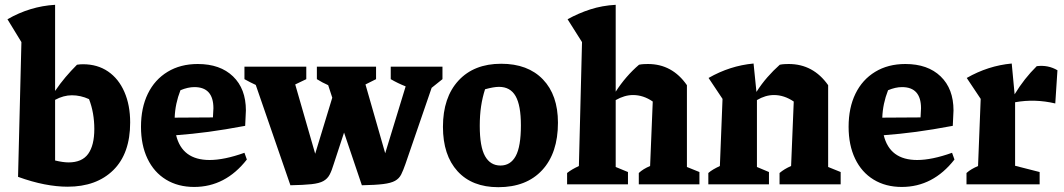

<svg xmlns="http://www.w3.org/2000/svg" viewBox="-20 -766 4422 798"><path d="M55 -31 69 -591 11 -686Q105 -740 209 -746V-388Q230 -419 252.5 -445.5Q275 -472 300 -497Q313 -499 325 -499Q385 -499 429 -469Q473 -439 497 -384Q521 -329 521 -257Q521 -128 451 -59Q381 10 261 10Q216 10 164.5 0Q113 -10 55 -31ZM279 -370Q244 -370 209 -351V-99Q242 -91 265 -91Q321 -91 346.5 -126.5Q372 -162 372 -230Q372 -263 366.5 -294.5Q361 -326 350 -354Q315 -370 279 -370Z M787 11Q720 11 670 -19.5Q620 -50 593 -106.5Q566 -163 566 -239Q566 -318 594.5 -376.5Q623 -435 676.5 -467.5Q730 -500 802 -500Q895 -500 948.5 -448.5Q1002 -397 1002 -307L999 -243Q914 -227 846.5 -218Q779 -209 712 -204Q737 -101 851 -101Q912 -101 996 -131L1006 -103Q917 11 787 11ZM730 -391Q708 -335 706 -277L865 -278L867 -316Q867 -404 788 -404Q761 -404 730 -391Z M1187 4 1043 -413Q1019 -424 996 -437V-489H1253V-437L1207 -415L1290 -127L1361 -360L1344 -412Q1319 -423 1297 -437V-489H1543V-437L1499 -415L1581 -129L1666 -407Q1633 -420 1604 -437V-489H1819V-437L1774 -401L1665 -84Q1656 -58 1647.5 -41Q1639 -24 1622 -14.5Q1605 -5 1572.5 -1Q1540 3 1484 4L1410 -215L1367 -84Q1359 -57 1350 -40Q1341 -23 1324 -13.5Q1307 -4 1274.5 -0.5Q1242 3 1187 4Z M2051 12Q1942 12 1881.5 -54.5Q1821 -121 1821 -239Q1821 -361 1885.5 -431Q1950 -501 2063 -501Q2174 -501 2236.5 -436Q2299 -371 2299 -256Q2299 -130 2233.5 -59Q2168 12 2051 12ZM2060 -78Q2102 -78 2123.5 -117.5Q2145 -157 2145 -245Q2145 -328 2123 -366.5Q2101 -405 2054 -405Q2032 -405 1996 -395Q1985 -361 1979.5 -324Q1974 -287 1974 -243Q1974 -156 1996 -117Q2018 -78 2060 -78Z M2337 0V-47Q2347 -55 2359 -62Q2371 -69 2386 -76L2399 -591L2339 -686Q2384 -711 2433.5 -727Q2483 -743 2539 -746V-385Q2581 -450 2636 -497Q2646 -499 2655 -499.5Q2664 -500 2673 -500Q2774 -500 2835 -412V-72L2887 -51V0H2635V-47Q2653 -64 2682 -76L2693 -344Q2654 -371 2611 -371Q2576 -371 2539 -350V-72L2590 -51V0Z M2924 0V-47Q2933 -55 2945 -62Q2957 -69 2972 -76L2983 -355L2925 -442Q3014 -493 3112 -502L3124 -384Q3145 -417 3169.5 -445Q3194 -473 3221 -497Q3231 -499 3240.5 -499.5Q3250 -500 3258 -500Q3360 -500 3422 -412V-72L3474 -51V0H3220V-47Q3240 -64 3268 -76L3279 -344Q3239 -371 3197 -371Q3161 -371 3126 -350V-72L3176 -51V0Z M3728 11Q3661 11 3611 -19.5Q3561 -50 3534 -106.5Q3507 -163 3507 -239Q3507 -318 3535.5 -376.5Q3564 -435 3617.5 -467.5Q3671 -500 3743 -500Q3836 -500 3889.5 -448.5Q3943 -397 3943 -307L3940 -243Q3855 -227 3787.5 -218Q3720 -209 3653 -204Q3678 -101 3792 -101Q3853 -101 3937 -131L3947 -103Q3858 11 3728 11ZM3671 -391Q3649 -335 3647 -277L3806 -278L3808 -316Q3808 -404 3729 -404Q3702 -404 3671 -391Z M3997 0V-47Q4007 -56 4019 -63Q4031 -70 4045 -76L4056 -355L3998 -442Q4087 -493 4185 -502L4197 -374Q4237 -440 4289 -491Q4336 -497 4375 -474L4366 -336Q4281 -356 4199 -341V-77L4301 -51V0Z"/></svg>

Font: Piazzolla
Style: Bold
Weight: 700
Designer: Juan Pablo del Peral
Foundry: Huerta Tipografica
Version: Version 1.330